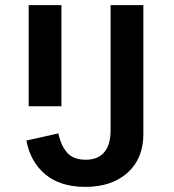

<svg xmlns="http://www.w3.org/2000/svg" viewBox="-20 -718 680 750"><path d="M540 -698V-194Q540 -99 478.5 -43.5Q417 12 313 12Q216 12 157.5 -36.5Q99 -85 83 -169L208 -197Q218 -149 242.5 -121.5Q267 -94 315 -94Q362 -94 387 -123Q412 -152 412 -209V-698ZM92 -698H220V-303H92Z"/></svg>

Font: Writer SemiBold
Style: Regular
Weight: 600
Monospace: yes
Designer: Mike Abbink, Paul van der Laan, Pieter van Rosmalen
Foundry: Bold Monday
Version: Version 2.001 2020